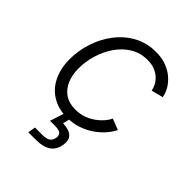

<svg xmlns="http://www.w3.org/2000/svg" viewBox="-214 -668 988 988"><g transform="rotate(45 280.0 -174.5)"><path d="M253.4 10.3Q190.9 10.3 145.3 -17.3Q99.6 -44.9 75 -95.2Q50.3 -145.5 50.3 -211.9Q50.3 -275.9 70.6 -336.9Q90.8 -397.9 128.7 -446.8Q166.5 -495.6 219.5 -524.4Q272.5 -553.2 338.4 -553.2Q380.9 -553.2 414.1 -540.8Q447.3 -528.3 471.2 -507.6Q495.1 -486.8 509.3 -462.2Q523.4 -437.5 527.3 -412.6L463.4 -396.5Q460.9 -411.6 452.4 -428.5Q443.8 -445.3 428.5 -460Q413.1 -474.6 390.6 -483.9Q368.2 -493.2 337.4 -493.2Q284.7 -493.2 243.9 -468.3Q203.1 -443.4 174.6 -401.9Q146 -360.4 131.1 -310.5Q116.2 -260.7 116.2 -211.4Q116.2 -164.6 131.6 -127.9Q147 -91.3 177.7 -70.3Q208.5 -49.3 254.9 -49.3Q287.6 -49.3 315.4 -59.6Q343.3 -69.8 365 -85.7Q386.7 -101.6 401.9 -119.6Q417 -137.7 423.8 -153.3L483.9 -129.9Q472.2 -105 450.2 -80.1Q428.2 -55.2 398.2 -34.7Q368.2 -14.2 331.5 -2Q294.9 10.3 253.4 10.3ZM166 204.1 172.9 162.6H227.1Q255.4 162.6 269.8 153.1Q284.2 143.6 287.6 123Q291 103 280.3 93.3Q269.5 83.5 239.3 83.5H203.1L236.3 -18.6H272.9L271 0L259.8 44.9Q305.2 46.4 325.2 65.4Q345.2 84.5 338.9 122.1Q332.5 163.1 303.5 183.6Q274.4 204.1 220.7 204.1Z"/></g></svg>

Font: Inter Light
Style: Italic
Weight: 300
Italic angle: -9.3988°
Designer: Rasmus Andersson
Foundry: rsms
Version: Version 4.001;git-66647c0bb